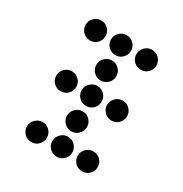

<svg xmlns="http://www.w3.org/2000/svg" viewBox="-154 -789 855 895"><g transform="rotate(30 273.5 -342.0)"><path d="M190.4 -615.2Q190.4 -592.8 174.8 -577.1Q159.2 -561.5 136.7 -561.5Q114.7 -561.5 98.9 -577.1Q83 -592.8 83 -615.2Q83 -637.2 98.9 -653.1Q114.7 -668.9 136.7 -668.9Q159.2 -668.9 174.8 -653.1Q190.4 -637.2 190.4 -615.2ZM327.1 -615.2Q327.1 -592.8 311.5 -577.1Q295.9 -561.5 273.4 -561.5Q251.5 -561.5 235.6 -577.1Q219.7 -592.8 219.7 -615.2Q219.7 -637.2 235.6 -653.1Q251.5 -668.9 273.4 -668.9Q295.9 -668.9 311.5 -653.1Q327.1 -637.2 327.1 -615.2ZM463.9 -615.2Q463.9 -592.8 448.2 -577.1Q432.6 -561.5 410.2 -561.5Q388.2 -561.5 372.3 -577.1Q356.4 -592.8 356.4 -615.2Q356.4 -637.2 372.3 -653.1Q388.2 -668.9 410.2 -668.9Q432.6 -668.9 448.2 -653.1Q463.9 -637.2 463.9 -615.2ZM327.1 -478.5Q327.1 -456.1 311.5 -440.4Q295.9 -424.8 273.4 -424.8Q251.5 -424.8 235.6 -440.4Q219.7 -456.1 219.7 -478.5Q219.7 -500.5 235.6 -516.4Q251.5 -532.2 273.4 -532.2Q295.9 -532.2 311.5 -516.4Q327.1 -500.5 327.1 -478.5ZM327.1 -341.8Q327.1 -319.3 311.5 -303.7Q295.9 -288.1 273.4 -288.1Q251.5 -288.1 235.6 -303.7Q219.7 -319.3 219.7 -341.8Q219.7 -363.8 235.6 -379.6Q251.5 -395.5 273.4 -395.5Q295.9 -395.5 311.5 -379.6Q327.1 -363.8 327.1 -341.8ZM327.1 -205.1Q327.1 -182.6 311.5 -167Q295.9 -151.4 273.4 -151.4Q251.5 -151.4 235.6 -167Q219.7 -182.6 219.7 -205.1Q219.7 -227.1 235.6 -242.9Q251.5 -258.8 273.4 -258.8Q295.9 -258.8 311.5 -242.9Q327.1 -227.1 327.1 -205.1ZM190.4 -68.4Q190.4 -45.9 174.8 -30.3Q159.2 -14.6 136.7 -14.6Q114.7 -14.6 98.9 -30.3Q83 -45.9 83 -68.4Q83 -90.3 98.9 -106.2Q114.7 -122.1 136.7 -122.1Q159.2 -122.1 174.8 -106.2Q190.4 -90.3 190.4 -68.4ZM327.1 -68.4Q327.1 -45.9 311.5 -30.3Q295.9 -14.6 273.4 -14.6Q251.5 -14.6 235.6 -30.3Q219.7 -45.9 219.7 -68.4Q219.7 -90.3 235.6 -106.2Q251.5 -122.1 273.4 -122.1Q295.9 -122.1 311.5 -106.2Q327.1 -90.3 327.1 -68.4ZM463.9 -68.4Q463.9 -45.9 448.2 -30.3Q432.6 -14.6 410.2 -14.6Q388.2 -14.6 372.3 -30.3Q356.4 -45.9 356.4 -68.4Q356.4 -90.3 372.3 -106.2Q388.2 -122.1 410.2 -122.1Q432.6 -122.1 448.2 -106.2Q463.9 -90.3 463.9 -68.4ZM190.4 -341.8Q190.4 -319.3 174.8 -303.7Q159.2 -288.1 136.7 -288.1Q114.7 -288.1 98.9 -303.7Q83 -319.3 83 -341.8Q83 -363.8 98.9 -379.6Q114.7 -395.5 136.7 -395.5Q159.2 -395.5 174.8 -379.6Q190.4 -363.8 190.4 -341.8ZM463.9 -341.8Q463.9 -319.3 448.2 -303.7Q432.6 -288.1 410.2 -288.1Q388.2 -288.1 372.3 -303.7Q356.4 -319.3 356.4 -341.8Q356.4 -363.8 372.3 -379.6Q388.2 -395.5 410.2 -395.5Q432.6 -395.5 448.2 -379.6Q463.9 -363.8 463.9 -341.8Z"/></g></svg>

Font: DatDot
Style: Regular
Weight: 400
Designer: GGBot
Version: 1.00